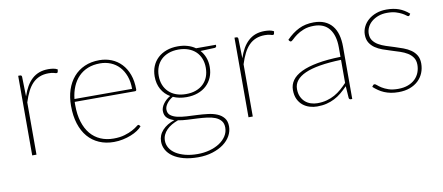

<svg xmlns="http://www.w3.org/2000/svg" viewBox="-63 -742 2701 1171"><g transform="rotate(-10 1287.0 -157.0)"><path d="M113.5 -361Q124.5 -394.5 139.5 -420.5Q154.5 -446.5 174.2 -464.5Q194 -482.5 219 -491.8Q244 -501 275.5 -501Q290 -501 305.2 -498.8Q320.5 -496.5 332.5 -489.5L329.5 -474Q327.5 -468.5 322.5 -468.5Q317 -468.5 305.8 -472.2Q294.5 -476 272.5 -476Q241.5 -476 217.2 -466.2Q193 -456.5 174.2 -437.5Q155.5 -418.5 141 -390Q126.5 -361.5 114.5 -323.5V0H88V-493H100Q110 -493 110.5 -482Z M758.5 -294Q758.5 -338.5 745.8 -373.2Q733 -408 710.8 -432Q688.5 -456 658 -468.5Q627.5 -481 592 -481Q550 -481 516.8 -467.8Q483.5 -454.5 459.5 -430Q435.5 -405.5 420.8 -371Q406 -336.5 401.5 -294ZM769.5 -60.5Q759.5 -48 741.5 -36Q723.5 -24 700.2 -14.8Q677 -5.5 649.8 0.2Q622.5 6 594 6Q543.5 6 502.8 -11.8Q462 -29.5 433.2 -63Q404.5 -96.5 389 -145.2Q373.5 -194 373.5 -256.5Q373.5 -310.5 388.2 -355.2Q403 -400 431 -432.5Q459 -465 499.5 -483Q540 -501 591.5 -501Q631.5 -501 666.2 -487Q701 -473 727 -445.8Q753 -418.5 767.8 -378.5Q782.5 -338.5 782.5 -287Q782.5 -276.5 773.5 -276.5H400Q399.5 -271.5 399.5 -266.8Q399.5 -262 399.5 -256.5Q399.5 -197.5 413.5 -152.5Q427.5 -107.5 453 -77Q478.5 -46.5 514.8 -30.8Q551 -15 595.5 -15Q635 -15 664 -23.8Q693 -32.5 712.5 -43Q732 -53.5 742.8 -62.2Q753.5 -71 756.5 -71Q760.5 -71 763 -68Z M1077.5 -205.5Q1112 -205.5 1139.2 -215.5Q1166.5 -225.5 1185.2 -243.8Q1204 -262 1213.8 -287.2Q1223.5 -312.5 1223.5 -343.5Q1223.5 -374 1213.5 -399.5Q1203.5 -425 1184.8 -443Q1166 -461 1138.8 -471Q1111.5 -481 1077.5 -481Q1043.5 -481 1016.5 -471Q989.5 -461 970.8 -443Q952 -425 942 -399.5Q932 -374 932 -343.5Q932 -312.5 942 -287.2Q952 -262 970.8 -243.8Q989.5 -225.5 1016.5 -215.5Q1043.5 -205.5 1077.5 -205.5ZM1277 37Q1277 11 1263.8 -5Q1250.5 -21 1228.8 -29.8Q1207 -38.5 1178.5 -42Q1150 -45.5 1119.2 -47Q1088.5 -48.5 1057.8 -50Q1027 -51.5 1000.5 -56.5Q978.5 -48.5 960.2 -37.8Q942 -27 928.8 -13.5Q915.5 0 908 16.5Q900.5 33 900.5 52.5Q900.5 76.5 913 97.5Q925.5 118.5 949.2 133.8Q973 149 1007 158Q1041 167 1084 167Q1123 167 1158 157.5Q1193 148 1219.5 130.8Q1246 113.5 1261.5 89.5Q1277 65.5 1277 37ZM1308.5 -470V-462Q1308.5 -458 1305.5 -455.5Q1302.5 -453 1298 -452.5L1209.5 -449Q1228 -428.5 1238 -402Q1248 -375.5 1248 -344Q1248 -308.5 1235.8 -279.5Q1223.5 -250.5 1201.2 -229.8Q1179 -209 1147.5 -197.8Q1116 -186.5 1077.5 -186.5Q1030.5 -186.5 994.5 -203Q971 -189.5 956.8 -170.2Q942.5 -151 942.5 -133.5Q942.5 -110 958 -97.5Q973.5 -85 998.5 -79Q1023.5 -73 1055.8 -71.2Q1088 -69.5 1121.8 -68Q1155.5 -66.5 1187.8 -62.5Q1220 -58.5 1245 -48Q1270 -37.5 1285.5 -18Q1301 1.5 1301 34Q1301 64 1285.8 91.8Q1270.5 119.5 1242 140.5Q1213.5 161.5 1173.2 174.2Q1133 187 1083.5 187Q1033 187 994.2 176.5Q955.5 166 929.2 147.8Q903 129.5 889.8 105.5Q876.5 81.5 876.5 54.5Q876.5 14 904 -15.8Q931.5 -45.5 979 -61.5Q952 -69.5 935.8 -85Q919.5 -100.5 919.5 -129Q919.5 -139 923.8 -150.2Q928 -161.5 935.8 -172.2Q943.5 -183 954.5 -193Q965.5 -203 979.5 -210.5Q945 -230.5 926 -264.8Q907 -299 907 -344Q907 -379 919 -407.8Q931 -436.5 953.2 -457.2Q975.5 -478 1007 -489.5Q1038.5 -501 1077.5 -501Q1110 -501 1137.2 -493Q1164.5 -485 1185.5 -470Z M1453 -361Q1464 -394.5 1479 -420.5Q1494 -446.5 1513.8 -464.5Q1533.5 -482.5 1558.5 -491.8Q1583.5 -501 1615 -501Q1629.5 -501 1644.8 -498.8Q1660 -496.5 1672 -489.5L1669 -474Q1667 -468.5 1662 -468.5Q1656.5 -468.5 1645.2 -472.2Q1634 -476 1612 -476Q1581 -476 1556.8 -466.2Q1532.5 -456.5 1513.8 -437.5Q1495 -418.5 1480.5 -390Q1466 -361.5 1454 -323.5V0H1427.5V-493H1439.5Q1449.5 -493 1450 -482Z M2044 -247Q1893 -242 1820.8 -209.5Q1748.5 -177 1748.5 -118Q1748.5 -90.5 1757.8 -70.5Q1767 -50.5 1782.2 -37.2Q1797.5 -24 1817 -17.8Q1836.5 -11.5 1857 -11.5Q1889 -11.5 1915.5 -18.8Q1942 -26 1964.5 -38.5Q1987 -51 2006.5 -68Q2026 -85 2044 -104ZM1749 -423Q1786 -461 1826.5 -481Q1867 -501 1919 -501Q1957.5 -501 1986 -488.8Q2014.5 -476.5 2033.2 -453.5Q2052 -430.5 2061 -397.8Q2070 -365 2070 -324V0H2061Q2051 0 2049.5 -10.5L2044.5 -83.5Q2024 -62.5 2003.5 -45.5Q1983 -28.5 1960 -16.8Q1937 -5 1910.5 1.5Q1884 8 1852 8Q1828.5 8 1805.5 1Q1782.5 -6 1764 -21Q1745.5 -36 1734.2 -59.8Q1723 -83.5 1723 -117Q1723 -149.5 1741.8 -176Q1760.5 -202.5 1800 -221.8Q1839.5 -241 1900 -252.2Q1960.5 -263.5 2044 -265.5V-324Q2044 -398 2012 -439Q1980 -480 1917 -480Q1879.5 -480 1852.5 -469.2Q1825.5 -458.5 1807.5 -445.2Q1789.5 -432 1778.8 -421.2Q1768 -410.5 1762.5 -410.5Q1757.5 -410.5 1753.5 -416Z M2503 -442.5Q2500.5 -438 2495.5 -438Q2491 -438 2482.8 -444.8Q2474.5 -451.5 2460 -459.2Q2445.5 -467 2423.8 -473.8Q2402 -480.5 2370 -480.5Q2340.5 -480.5 2316.2 -471.8Q2292 -463 2274.5 -448.5Q2257 -434 2247.5 -414.5Q2238 -395 2238 -374Q2238 -349 2250.2 -332Q2262.5 -315 2282.5 -303.2Q2302.5 -291.5 2328 -283.2Q2353.5 -275 2380 -266.8Q2406.5 -258.5 2432 -249Q2457.5 -239.5 2477.5 -225.5Q2497.5 -211.5 2509.8 -191Q2522 -170.5 2522 -140.5Q2522 -109.5 2511 -82.5Q2500 -55.5 2478.8 -35.2Q2457.5 -15 2426.8 -3.5Q2396 8 2356.5 8Q2330 8 2308.5 3.8Q2287 -0.5 2268.5 -8.2Q2250 -16 2234 -27Q2218 -38 2203 -51.5L2209.5 -60Q2211.5 -62.5 2213.2 -63.8Q2215 -65 2219 -65Q2224 -65 2233.2 -56.8Q2242.5 -48.5 2258.2 -38.5Q2274 -28.5 2298 -20.2Q2322 -12 2357 -12Q2391.5 -12 2417.8 -21.8Q2444 -31.5 2461.8 -48.5Q2479.5 -65.5 2488.5 -88.2Q2497.5 -111 2497.5 -136.5Q2497.5 -163.5 2485.2 -181.5Q2473 -199.5 2453 -211.8Q2433 -224 2407.5 -232.5Q2382 -241 2355.5 -249Q2329 -257 2303.5 -266.2Q2278 -275.5 2258 -289.2Q2238 -303 2225.8 -323Q2213.5 -343 2213.5 -373Q2213.5 -398 2224.8 -421.2Q2236 -444.5 2256.5 -462.2Q2277 -480 2305.8 -490.5Q2334.5 -501 2370 -501Q2413 -501 2446 -489Q2479 -477 2508.5 -451Z"/></g></svg>

Font: Lato ExtraLight
Style: Regular
Weight: 275
Designer: Lukasz Dziedzic with Adam Twardoch and Botio Nikoltchev
Foundry: tyPoland Lukasz Dziedzic
Version: Version 2.015; 2015-08-06; http://www.latofonts.com/